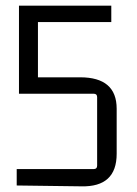

<svg xmlns="http://www.w3.org/2000/svg" viewBox="-20 -655 485 678"><path d="M114 -382H263Q392 -382 392 -271V-112Q392 6 267 3L39 0V-58H311Q323 -58 323 -70V-312Q323 -324 311 -324H47V-635H373V-577H114Z"/></svg>

Font: Gemunu Libre Light
Style: Regular
Weight: 300
Designer: Puspanada Ekanayake, Sola Matas, Pathum Egodawatta, Kosala Senevirathne
Foundry: mooniak
Version: Version 1.100